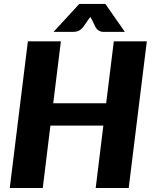

<svg xmlns="http://www.w3.org/2000/svg" viewBox="-20 -934 764 954"><path d="M28.5 0ZM619.5 0H455.5L493.5 -310H230.5L192.5 0H28.5L118.5 -728.5H282.5L244.5 -421H507.5L545.5 -728.5H709.5ZM600.5 -775.5H497.5Q493 -775.5 488 -776Q483 -776.5 477.2 -778.8Q471.5 -781 465.8 -785.5Q460 -790 455 -798.5L436 -837.5L429 -850L419.5 -837.5L392.5 -798.5Q377.5 -782 365.2 -778.8Q353 -775.5 344.5 -775.5H246L374 -914.5H503.5Z"/></svg>

Font: Lato Black
Style: Italic
Weight: 900
Italic angle: -7°
Designer: Lukasz Dziedzic
Foundry: tyPoland Lukasz Dziedzic
Version: Version 2.007; 2014-02-27